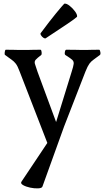

<svg xmlns="http://www.w3.org/2000/svg" viewBox="-20 -764 586 1054"><path d="M264 83 88 -371Q77 -401 67 -414Q57 -427 44 -436Q31 -445 8 -462Q4 -465 6 -478Q8 -491 12 -491Q42 -491 53.5 -490.5Q65 -490 75 -490H139Q149 -490 160.5 -490.5Q172 -491 202 -491Q207 -491 208.5 -478Q210 -465 206 -462Q184 -445 176 -436Q168 -427 171.5 -414Q175 -401 186 -370L288 -94L373 -369Q383 -400 384.5 -413.5Q386 -427 376 -436Q366 -445 339 -462Q334 -465 336 -478Q338 -491 344 -491Q380 -491 394 -490.5Q408 -490 419 -490H462Q471 -490 482.5 -490.5Q494 -491 524 -491Q529 -491 531 -478Q533 -465 528 -462Q506 -445 493 -436Q480 -427 470.5 -414Q461 -401 449 -371L332 -70L314 -25ZM213 260Q210 269 189.5 270Q169 271 145.5 266Q122 261 106.5 252Q91 243 98 233L261 -11L332 -70ZM231 -554Q227 -551 218.5 -556.5Q210 -562 205 -570.5Q200 -579 204 -583Q253 -649 288 -691.5Q323 -734 333 -744Q345 -746 362.5 -732Q380 -718 392.5 -700.5Q405 -683 403 -672Q393 -662 347 -631Q301 -600 231 -554Z"/></svg>

Font: Anvers
Style: Regular
Weight: 400
Designer: Ishtar van Looy
Version: Version 1.000